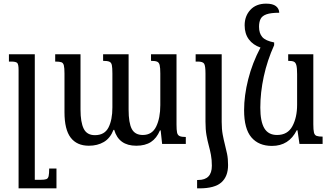

<svg xmlns="http://www.w3.org/2000/svg" viewBox="-20 -790 1822 1054"><path d="M290 135V244H82V-406Q82 -437 74.5 -444.5Q67 -452 41 -452H29V-492H171V197H204Q224 197 234 193.5Q244 190 247 176.5Q250 163 250 135Z M809 -492H949V-106Q949 -77 952 -62.5Q955 -48 966 -43Q977 -38 1000 -38V0H870L862 -74H858Q840 -31 808.5 -10.5Q777 10 728 10Q632 10 607 -77H603Q585 -31 550 -10.5Q515 10 468 10Q402 10 368 -34.5Q334 -79 334 -174V-387Q334 -417 330.5 -431Q327 -445 316.5 -448.5Q306 -452 283 -452V-492H422V-188Q422 -119 439.5 -83.5Q457 -48 501 -48Q554 -48 575.5 -90Q597 -132 597 -200V-387Q597 -418 594 -432.5Q591 -447 580 -451.5Q569 -456 546 -456V-492H686V-188Q686 -115 703.5 -82Q721 -49 764 -49Q815 -49 837.5 -95.5Q860 -142 860 -213V-387Q860 -418 856.5 -432.5Q853 -447 842.5 -451.5Q832 -456 809 -456Z M1108 -122V-387Q1108 -429 1100.5 -440.5Q1093 -452 1066 -452H1054V-492H1197V-121Q1197 -81 1202.5 -51.5Q1208 -22 1214.5 3Q1221 28 1226.5 54.5Q1232 81 1232 116Q1232 179 1195 211.5Q1158 244 1075 244H1062V198H1068Q1143 198 1143 120Q1143 87 1138 60.5Q1133 34 1126 8.5Q1119 -17 1113.5 -48Q1108 -79 1108 -122Z M1473 11Q1400 11 1360 -36Q1320 -83 1320 -185Q1320 -265 1342.5 -354.5Q1365 -444 1410 -529Q1369 -543 1346 -574Q1323 -605 1323 -651Q1323 -702 1354.5 -736Q1386 -770 1441 -770Q1477 -770 1494.5 -756.5Q1512 -743 1513 -720Q1467 -720 1443 -711.5Q1419 -703 1410.5 -686Q1402 -669 1402 -643Q1402 -607 1420 -586.5Q1438 -566 1485 -557V-542Q1447 -458 1428 -370Q1409 -282 1409 -199Q1409 -123 1431 -86Q1453 -49 1501 -49Q1559 -49 1585 -97Q1611 -145 1611 -215V-383Q1611 -416 1607 -431.5Q1603 -447 1593 -451.5Q1583 -456 1562 -456V-492H1700V-108Q1700 -77 1703.5 -62.5Q1707 -48 1718 -44Q1729 -40 1751 -40V0H1624L1613 -75H1609Q1566 11 1473 11Z"/></svg>

Font: Noto Serif Armenian Condensed Medium
Style: Regular
Weight: 500
Width: 3
Designer: Monotype Design Team
Foundry: Monotype Imaging Inc.
Version: Version 2.008; ttfautohint (v1.8.4.7-5d5b)